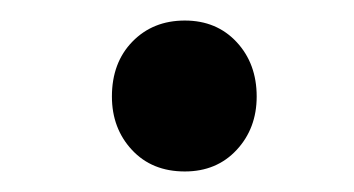

<svg xmlns="http://www.w3.org/2000/svg" viewBox="-20 -671 345 187"><path d="M89 -577Q89 -610 109 -630.5Q129 -651 160 -651Q191 -651 210.5 -630Q230 -609 230 -577Q230 -546 210.5 -525Q191 -504 160 -504Q128 -504 108.5 -525Q89 -546 89 -577Z"/></svg>

Font: Noto Sans SemiCondensed
Style: Bold
Weight: 700
Width: 4
Designer: Monotype Design Team
Foundry: Monotype Imaging Inc.
Version: Version 2.013; ttfautohint (v1.8.4.7-5d5b)